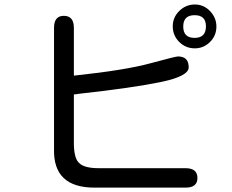

<svg xmlns="http://www.w3.org/2000/svg" viewBox="-20 -814 1040 859"><path d="M221.7 -148.4V-689.5Q221.7 -743.2 265.6 -743.2Q310.5 -743.2 310.5 -689.5V-475.6Q541 -500 654.3 -531.2Q765.6 -561.5 776.4 -561.5Q824.2 -561.5 824.2 -512.7Q824.2 -473.6 705.1 -448.2Q575.2 -420.9 334 -394.5L322.3 -392.6L310.5 -391.6V-165Q312.5 -102.5 335 -84Q357.4 -61.5 422.9 -61.5H810.5Q863.3 -61.5 863.3 -17.6Q863.3 25.4 810.5 25.4H404.3Q216.8 26.4 221.7 -148.4ZM752.9 -696.3Q752.9 -736.3 782.2 -765.1Q811.5 -793.9 851.6 -793.9Q891.6 -793.9 919.9 -764.2Q948.2 -734.4 948.2 -695.3Q948.2 -654.3 919.4 -626Q890.6 -597.7 851.6 -597.7Q810.5 -597.7 781.7 -626.5Q752.9 -655.3 752.9 -696.3ZM901.4 -696.3Q901.4 -746.1 850.6 -746.1Q799.8 -746.1 799.8 -695.3Q799.8 -644.5 850.6 -644.5Q901.4 -644.5 901.4 -696.3Z"/></svg>

Font: jf-openhuninn-2.1
Style: Regular
Weight: 400
Designer: [Kosugi Maru]
Designed by MOTOYA      

[Varela Round]
Joe Prince (Latin component); Avraham Cornfeld (Hebrew component)
Foundry: justfont Co., Ltd.
Version: 2.1